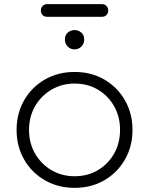

<svg xmlns="http://www.w3.org/2000/svg" viewBox="-20 -900 719 926"><path d="M340 6Q260 6 196.5 -30.5Q133 -67 96.5 -130.5Q60 -194 60 -273Q60 -353 96.5 -416.5Q133 -480 196.5 -516.5Q260 -553 340 -553Q420 -553 483 -516.5Q546 -480 582.5 -416.5Q619 -353 619 -273Q619 -194 582.5 -130.5Q546 -67 483 -30.5Q420 6 340 6ZM340 -50Q403 -50 452.5 -79.5Q502 -109 530.5 -159.5Q559 -210 559 -274Q559 -337 530.5 -387.5Q502 -438 452.5 -467.5Q403 -497 340 -497Q278 -497 228 -467.5Q178 -438 149 -387.5Q120 -337 120 -273Q120 -210 149 -159.5Q178 -109 228 -79.5Q278 -50 340 -50ZM339 -662Q320 -662 306.5 -675.5Q293 -689 293 -709Q293 -732 307.5 -743.5Q322 -755 340 -755Q357 -755 371.5 -743.5Q386 -732 386 -709Q386 -689 372.5 -675.5Q359 -662 339 -662ZM207 -819Q194 -819 185.5 -827.5Q177 -836 177 -849Q177 -862 185.5 -871Q194 -880 207 -880H472Q485 -880 493.5 -871Q502 -862 502 -849Q502 -836 493.5 -827.5Q485 -819 472 -819Z"/></svg>

Font: ComfortaaLight
Style: Regular
Weight: 300
Designer: Johan Aakerlund
Foundry: Johan Aakerlund
Version: Version 3.104; ttfautohint (v1.8.1.43-b0c9)